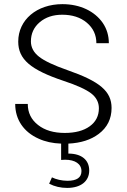

<svg xmlns="http://www.w3.org/2000/svg" viewBox="-20 -692 614 931"><path d="M412.6 134.8C412.6 83.5 375.5 52.7 311.5 52.7V4.4C372.1 1.5 420.9 -14.2 458.5 -42.5C500 -73.7 521 -115.7 521 -168.5C521 -249.5 463.9 -297.4 306.6 -352.1C241.2 -375 195.3 -396.5 169.4 -417C143.1 -437.5 129.9 -462.4 129.9 -491.2C129.9 -528.8 144 -560.1 172.9 -584.5C201.2 -608.4 237.3 -620.6 281.7 -620.6C330.1 -620.6 370.1 -607.9 400.9 -582C431.6 -556.2 447.3 -522.9 447.3 -482.4H507.8C507.8 -519 498 -551.8 478.5 -580.6C439.5 -637.2 369.1 -671.9 282.7 -671.9C158.7 -671.9 68.4 -596.2 68.4 -490.2C68.4 -404.3 128.4 -353.5 288.6 -299.8C352.5 -278.8 397 -258.3 421.9 -239.3C446.8 -220.2 459.5 -195.8 459.5 -167C459.5 -130.4 444.8 -101.1 415 -79.6C385.3 -58.1 344.7 -47.4 293.9 -47.4C240.7 -47.4 197.3 -60.1 164.6 -85.9C131.3 -111.8 114.7 -145.5 114.7 -188H53.7C53.7 -111.3 95.7 -51.3 167.5 -19.5C199.2 -4.9 235.4 2.9 276.4 4.4V83.5C282.7 83 289.6 82.5 295.9 82.5C344.2 82.5 375 103 375 137.7C375 168.9 352.5 184.6 307.1 184.6C279.8 184.6 251 177.7 231.9 168L218.3 198.7C244.6 212.4 273.9 219.2 305.7 219.2C371.6 219.2 412.6 187 412.6 134.8Z"/></svg>

Font: Estedad Light
Style: Regular
Weight: 300
Designer: Amin Abedi
Version: Version 7.3